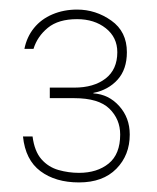

<svg xmlns="http://www.w3.org/2000/svg" viewBox="-20 -727 327 401"><path d="M145 -346Q96 -346 64.5 -369.5Q33 -393 28 -442H48Q52 -411 66.5 -394.5Q81 -378 102 -372Q123 -366 145 -366Q183 -366 207 -385.5Q231 -405 231 -446Q231 -478 208.5 -500Q186 -522 135 -522H84V-544H135Q176 -544 200.5 -563Q225 -582 225 -618Q225 -649 201 -668Q177 -687 141 -687Q102 -687 80 -669Q58 -651 50 -625H31Q36 -650 51 -668.5Q66 -687 89.5 -697Q113 -707 141 -707Q180 -707 212.5 -684Q245 -661 245 -618Q245 -582 225.5 -560.5Q206 -539 175 -533V-532Q207 -530 229 -505.5Q251 -481 251 -446Q251 -403 223 -374.5Q195 -346 145 -346Z"/></svg>

Font: DM Sans 24pt Thin
Style: Regular
Weight: 250
Designer: Colophon Foundry, Jonny Pinhorn
Foundry: Colophon Foundry
Version: Version 4.004;gftools[0.9.30]